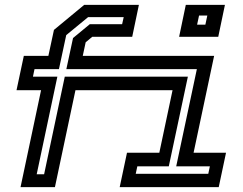

<svg xmlns="http://www.w3.org/2000/svg" viewBox="-20 -770 1000 790"><path d="M64.5 0 149 -399H48L78 -540H179L202 -647L326.5 -750H551.5L524 -618.5H359.5L332.5 -596L320.5 -540H861L776.5 -141.5H910L880 0H472.5L502.5 -141.5H635.5L690 -399H290.5L206 0ZM131 -53H161.5L246.5 -454.5H753L674.5 -85.5H545L538.5 -55H837L843.5 -85.5H705L790 -485.5H253L280.5 -613.5L349.5 -670.5H482.5L489 -699.5H342.5L252.5 -625.5L222.5 -485.5H122L115.5 -454.5H216ZM717 -618.5 744.5 -750H905.5L878 -618.5ZM791 -668.5H825L833 -706H799Z"/></svg>

Font: Tourney SemiBold
Style: Italic
Weight: 600
Italic angle: -12°
Version: Version 1.015